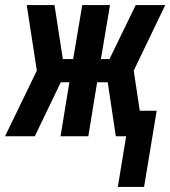

<svg xmlns="http://www.w3.org/2000/svg" viewBox="-51 -540 675 761"><path d="M416 201 449 0H408L376 -214H334L299 0H189L224 -214H190L87 0H-31L95 -260L55 -520H165L198 -306H239L275 -520H385L349 -306H383L487 -520H604L479 -260L503 -101H570L520 201Z"/></svg>

Font: Iosevka SS04 Extended Oblique
Style: Bold
Weight: 700
Width: 7
Italic angle: -9°
Monospace: yes
Designer: Belleve Invis
Foundry: Belleve Invis
Version: Version 19.0.0; ttfautohint (v1.8.4)